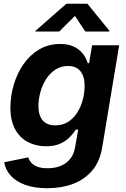

<svg xmlns="http://www.w3.org/2000/svg" viewBox="-20 -787 672 1023"><path d="M232.1 215.8Q161.5 215.8 112.3 197.2Q63.1 178.6 35.6 147.2Q8.1 115.8 2.7 77.3L130.9 51.5Q135 66.2 146.1 79.4Q157.3 92.5 178.3 100.9Q199.4 109.4 233.3 109.4Q292.3 109.4 331.3 81.2Q370.3 52.9 379.7 -1L396.7 -96.7L383.1 -95.8Q369.3 -73.6 348.6 -53.4Q328 -33.2 298.1 -20.5Q268.3 -7.7 226 -7.7Q171.3 -7.7 128.2 -30.5Q85.1 -53.2 60.3 -98.8Q35.5 -144.4 35.5 -212.9Q35.5 -275.1 53.3 -335.5Q71 -395.8 105.1 -444.9Q139.3 -494.1 188.6 -523.4Q237.9 -552.7 300.8 -552.7Q336.8 -552.7 362.6 -542.9Q388.5 -533.1 405.7 -517.4Q422.9 -501.7 433 -483.8Q443.1 -466 447.7 -449.7L454.8 -450.8L470.8 -545.9H615L524.2 0.2Q511.9 74 471.3 121.7Q430.8 169.5 369.2 192.7Q307.6 215.8 232.1 215.8ZM274.3 -119.1Q314.1 -119.1 343.5 -138.2Q373 -157.2 392.4 -188.3Q411.9 -219.4 421.3 -256.5Q430.8 -293.6 430.8 -329.8Q430.8 -379.1 408.8 -407.2Q386.8 -435.4 342.4 -435.4Q304.2 -435.4 274.8 -415.9Q245.3 -396.4 225.2 -364.7Q205.1 -333 195 -295.3Q184.8 -257.6 184.8 -221.2Q184.8 -173.1 207.1 -146.1Q229.5 -119.1 274.3 -119.1ZM295.6 -619.1H168.3L169 -622.7L333.7 -767.1H445.9L563.1 -622.7L562.4 -619.1H434.7L379.2 -702.2Z"/></svg>

Font: Inter Variable
Style: Italic
Weight: 400
Italic angle: -9.39999°
Designer: Rasmus Andersson
Foundry: rsms
Version: Version 4.001;git-9221beed3